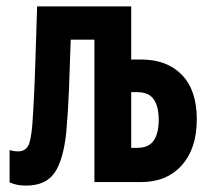

<svg xmlns="http://www.w3.org/2000/svg" viewBox="-20 -569 640 600"><path d="M61 11Q32 11 10 1V-100Q17 -98 23.5 -97Q30 -96 37 -96Q58 -96 67.5 -112.5Q77 -129 81 -179Q84 -222 86.5 -273Q89 -324 91 -391.5Q93 -459 96 -549H390V-383H421Q502 -383 548.5 -335Q595 -287 595 -196Q595 -105 548 -52.5Q501 0 421 0H275V-445H201Q198 -354 195.5 -288Q193 -222 187 -155Q178 -69 150.5 -29Q123 11 61 11ZM390 -107H409Q445 -107 460.5 -130Q476 -153 476 -194Q476 -236 460.5 -258.5Q445 -281 409 -281H390Z"/></svg>

Font: Noto Sans Mono ExtraBold
Style: Regular
Weight: 800
Designer: Monotype Design Team
Foundry: Monotype Imaging Inc.
Version: Version 2.014